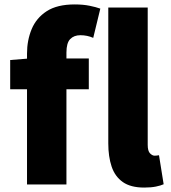

<svg xmlns="http://www.w3.org/2000/svg" viewBox="-20 -833 770 867"><path d="M102 0V-591Q102 -651 123 -701.5Q144 -752 191 -782.5Q238 -813 317 -813Q355 -813 384.5 -807Q414 -801 433 -794L401 -662Q374 -674 343 -674Q314 -674 297 -656.5Q280 -639 280 -596V0ZM26 -430V-562L113 -569H381V-430ZM631 14Q570 14 534.5 -11Q499 -36 484 -81Q469 -126 469 -185V-799H647V-179Q647 -151 657.5 -140.5Q668 -130 678 -130Q683 -130 687 -130.5Q691 -131 698 -132L719 -1Q706 5 684 9.5Q662 14 631 14Z"/></svg>

Font: Noto Sans SC Black
Style: Regular
Weight: 900
Designer: Ryoko NISHIZUKA  (kana, bopomofo & ideographs); Paul D. Hunt (Latin, Greek & Cyrillic); Sandoll Communications , Soo-you
Foundry: Adobe
Version: Version 2.004-H2;hotconv 1.0.118;makeotfexe 2.5.65603